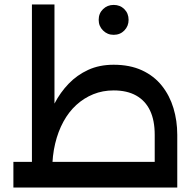

<svg xmlns="http://www.w3.org/2000/svg" viewBox="-20 -840 874 860"><path d="M673 0V-236Q673 -301 652 -345Q631 -389 590 -412Q549 -435 489 -435Q440 -435 398 -418Q356 -401 322 -370Q288 -339 264 -295Q240 -251 227 -196.5Q214 -142 214 -79H154Q154 -121 161 -171.5Q168 -222 183.5 -275Q199 -328 224.5 -377Q250 -426 287.5 -465Q325 -504 375 -527Q425 -550 489 -550Q562 -550 616 -525Q670 -500 705 -456Q740 -412 757 -355.5Q774 -299 774 -236V0ZM40 0V-115H774V0ZM123 -55V-820H224V-204ZM489 -684Q461 -684 441.5 -703.5Q422 -723 422 -751Q422 -780 441.5 -799Q461 -818 489 -818Q518 -818 537 -799Q556 -780 556 -751Q556 -723 537 -703.5Q518 -684 489 -684Z"/></svg>

Font: Alexandria
Style: Regular
Weight: 400
Designer: Mohamed Gaber
Foundry: Kief Type Foundry
Version: Version 5.100